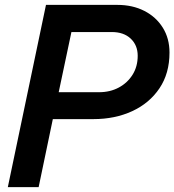

<svg xmlns="http://www.w3.org/2000/svg" viewBox="-20 -765 713 785"><path d="M12 0 168 -745H460Q522 -745 570 -720.5Q618 -696 645.5 -652Q673 -608 673 -550Q673 -465 632 -404Q591 -343 520.5 -310.5Q450 -278 362 -278H196L138 0ZM220 -388H385Q430 -388 465.5 -407Q501 -426 522 -459.5Q543 -493 543 -537Q543 -580 514.5 -607Q486 -634 437 -634H272Z"/></svg>

Font: Plus Jakarta Display Medium
Style: Italic
Weight: 500
Italic angle: -12°
Designer: Gumpita Rahayu
Foundry: Tokotype Studio
Version: Version 1.000